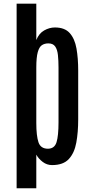

<svg xmlns="http://www.w3.org/2000/svg" viewBox="-20 -888 505 1043"><path d="M70.3 134.8V-868.2H177.2V-670.4Q191.4 -706.5 220 -722.7Q248.5 -738.8 278.3 -738.8Q332 -738.8 359.1 -708Q386.2 -677.2 395.5 -624.3Q404.8 -571.3 404.8 -504.9V-239.3Q404.8 -169.4 394.5 -113.3Q384.3 -57.1 354 -24.2Q323.7 8.8 262.7 8.8Q234.9 8.8 212.2 -8.3Q189.5 -25.4 177.2 -47.9V134.8ZM240.7 -80.1Q276.4 -80.6 287.1 -115.5Q297.9 -150.4 297.9 -223.6V-520.5Q297.9 -559.1 294.7 -588.9Q291.5 -618.7 279.8 -635.5Q268.1 -652.3 242.7 -652.3Q222.2 -652.3 207.5 -642.6Q192.9 -632.8 185.1 -604.5Q177.2 -576.2 177.2 -520.5V-219.7Q177.2 -150.4 189 -115.2Q200.7 -80.1 240.7 -80.1Z"/></svg>

Font: Antonio Medium
Style: Regular
Weight: 500
Designer: Vernon Adams
Foundry: Vernon Adams
Version: Version 1.002